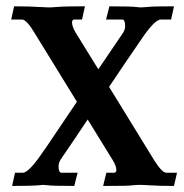

<svg xmlns="http://www.w3.org/2000/svg" viewBox="-20 -598 591 618"><path d="M540 0.5Q490.7 0.5 462.9 -1.5Q442.4 -2.9 430.7 -2.9Q417.5 -2.9 407.7 -1.7Q397.9 -0.5 381.3 0Q364.7 0.5 312 0.5L322.3 -42H347.2Q354.5 -42 354.5 -51.3Q354.5 -63.5 342.3 -83.5L262.2 -213.4Q226.1 -158.7 174.8 -84Q168.5 -73.2 168.5 -62.5Q168.5 -42 177.7 -42H230Q225.1 -25.4 224.1 -20Q223.1 -14.6 219.2 0.5Q146 0.5 130.9 -2Q123.5 -2.9 117.2 -2.9Q113.3 -2.9 108.9 -2Q85.4 0.5 19 0.5L28.3 -42H53.2Q74.2 -42 124 -117.7H124.5L227.5 -270.5L93.8 -487.8Q65.9 -535.2 50.8 -535.2H16.1L25.4 -577.6Q75.2 -577.6 103 -575.7Q125 -574.2 135.3 -574.2Q148.9 -574.2 158.2 -575.2Q167.5 -576.2 184.1 -576.9Q200.7 -577.6 253.4 -577.6L244.1 -535.2H219.2Q211.9 -535.2 211.9 -524.9Q211.9 -513.2 223.1 -493.7L296.4 -375Q298.3 -377.9 376 -492.2Q382.8 -502.9 382.8 -514.2Q382.8 -535.2 373.5 -535.2H321.3Q325.7 -551.3 326.9 -556.9Q328.1 -562.5 332 -577.6Q405.3 -577.6 420.9 -575.2Q427.7 -574.2 434.1 -574.2Q439.9 -574.2 446.5 -575Q453.1 -575.7 469.2 -576.7Q485.4 -577.6 540 -577.6L530.8 -535.2H498Q477.1 -535.2 432.1 -467.3Q381.3 -393.6 331.1 -318.4L476.1 -82.5Q501.5 -42 515.1 -42H549.8Z"/></svg>

Font: Quaaykop
Style: Bold
Weight: 700
Designer: Tup Wanders
Foundry: Free font, DO NOT SELL
Version: Version 1.00;July 31, 2023;FontCreator 11.5.0.2430 64-bit